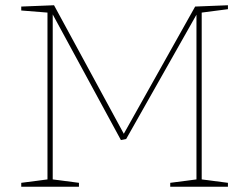

<svg xmlns="http://www.w3.org/2000/svg" viewBox="-20 -712 949 732"><path d="M849 -692V-677L749 -664V-28L849 -15V0H629V-15L729 -28V-656L461 -182L441 -178L181 -657V-28L281 -15V0H61V-15L161 -28V-664L61 -672V-687L186 -692L452 -202L724 -687Z"/></svg>

Font: Bitter Pro Thin
Style: Regular
Weight: 250
Designer: Sol Matas, and Bitter project Authors
Foundry: Sol Matas
Version: Version 1.010